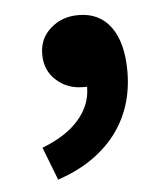

<svg xmlns="http://www.w3.org/2000/svg" viewBox="-38 -209 392 452"><g transform="rotate(-5 158.5 17.0)"><path d="M82 208 51.8 129.9Q108.4 108.4 138.7 73.7Q168.9 39.1 168.9 -3.9Q165 -3.9 160.2 -3.9Q123 -3.9 97.7 -26.4Q70.3 -49.8 70.3 -88.9Q70.3 -127 97.7 -150.4Q124 -173.8 163.1 -173.8Q212.9 -173.8 239.7 -136.7Q266.6 -99.6 266.6 -32.2Q266.6 53.7 218.8 116.2Q169.9 178.7 82 208Z"/></g></svg>

Font: Bpmf GenSeki Gothic B
Style: B
Weight: 700
Foundry: But Ko
Version: Version 1.320